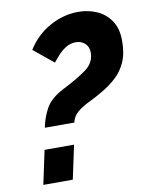

<svg xmlns="http://www.w3.org/2000/svg" viewBox="-82 -779 655 840"><g transform="rotate(-10 245.5 -359.5)"><path d="M92 -245Q101 -291 122.5 -329.5Q144 -368 200 -397Q267 -431 307 -460Q347 -489 347 -534Q347 -560 330.5 -575Q314 -590 290 -590Q266 -590 246.5 -578Q227 -566 211.5 -549Q196 -532 185 -518L97 -590Q135 -651 196 -685Q257 -719 324 -719Q366 -719 404 -703Q442 -687 466.5 -652Q491 -617 491 -561Q491 -505 474 -467Q457 -429 428.5 -403Q400 -377 364 -356Q334 -338 303.5 -323.5Q273 -309 251 -291Q229 -273 223 -245ZM42 0 74 -150H205L173 0Z"/></g></svg>

Font: Raleway ExtraBold
Style: Italic
Weight: 800
Italic angle: -12°
Designer: Matt McInerney, Pablo Impallari, Rodrigo Fuenzalida
Foundry: Matt McInerney, Pablo Impallari, Rodrigo Fuenzalida
Version: Version 4.026